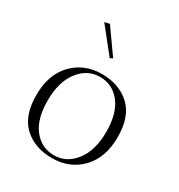

<svg xmlns="http://www.w3.org/2000/svg" viewBox="-177 -871 930 996"><g transform="rotate(30 288.0 -373.0)"><path d="M279.5 4Q175 4 110.5 -56Q46 -116 46 -239.5Q46 -363 114.5 -433.5Q183 -504 287 -504Q391 -504 456 -444Q521 -384 521 -260.5Q521 -137 452.5 -66.5Q384 4 279.5 4ZM286 -486Q211 -486 161 -421Q111 -356 111 -244.5Q111 -133 158.5 -73.5Q206 -14 281 -14Q356 -14 406 -79Q456 -144 456 -255Q456 -366 408.5 -426Q361 -486 286 -486ZM296 -603 280 -595 162 -743 192 -750Z"/></g></svg>

Font: Antic Didone
Style: Regular
Weight: 400
Designer: Santiago Orozco
Foundry: Santiago Orozco
Version: Version 2.001